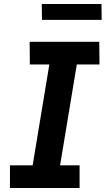

<svg xmlns="http://www.w3.org/2000/svg" viewBox="-20 -945 540 965"><path d="M30 0V-114H144L228 -621H130L129 -735H479L480 -621H366L282 -114H380V0ZM191 -845 190 -925H490L491 -845Z"/></svg>

Font: Iosevka SS18 Heavy
Style: Italic
Weight: 900
Italic angle: -9°
Monospace: yes
Designer: Belleve Invis
Foundry: Belleve Invis
Version: Version 25.1.1; ttfautohint (v1.8.4)